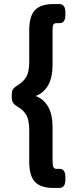

<svg xmlns="http://www.w3.org/2000/svg" viewBox="-20 -788 370 946"><path d="M243 138Q181 138 152.5 108.5Q124 79 124 8V-146Q124 -195 110 -220.5Q96 -246 67 -262Q53 -270 45.5 -280Q38 -290 38 -309V-321Q38 -341 45.5 -350.5Q53 -360 67 -368Q96 -385 110 -410Q124 -435 124 -484V-638Q124 -709 152.5 -738.5Q181 -768 243 -768H272Q302 -768 302 -728V-714Q302 -674 274 -674H259Q247 -674 243 -666.5Q239 -659 239 -638V-468Q239 -348 156 -315Q239 -282 239 -162V8Q239 28 243.5 36Q248 44 258 44H274Q302 44 302 84V98Q302 138 272 138Z"/></svg>

Font: Asap Expanded
Style: Bold
Weight: 700
Width: 7
Designer: Pablo Cosgaya
Foundry: Omnibus-Type
Version: Version 3.001; ttfautohint (v1.8.4.7-5d5b)